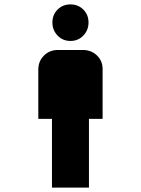

<svg xmlns="http://www.w3.org/2000/svg" viewBox="-20 -796 640 872"><path d="M300 -776Q335 -776 358.5 -752.5Q382 -729 382 -694Q382 -659 358.5 -634.5Q335 -610 300 -610Q265 -610 241.5 -634.5Q218 -659 218 -694Q218 -729 241.5 -752.5Q265 -776 300 -776ZM238 -569H362Q397 -567 421 -543.5Q445 -520 446 -485V-256H384V56H216V-256H154V-485Q156 -520 179.5 -543.5Q203 -567 238 -569Z"/></svg>

Font: JetBrainsMono NF
Style: Regular
Weight: 400
Designer: Philipp Nurullin, Konstantin Bulenkov
Foundry: JetBrains
Version: Version 2.251; ttfautohint (v1.8.3);Nerd Fonts 2.2.2